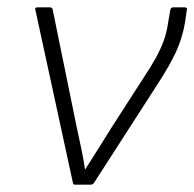

<svg xmlns="http://www.w3.org/2000/svg" viewBox="-20 -502 528 522"><path d="M183 0Q179 0 178 -6L76 -476Q74 -482 82 -482H115Q122 -482 123 -477L189 -154Q195 -126 201 -98Q207 -70 211 -42H212Q231 -72 249 -100.5Q267 -129 285 -158L370 -290Q390 -320 403 -343.5Q416 -367 424.5 -389.5Q433 -412 437 -440L443 -475Q445 -482 450 -482H482Q490 -482 488 -475L483 -441Q476 -399 458.5 -361Q441 -323 407 -271L235 -4Q232 0 227 0Z"/></svg>

Font: Sofia Sans ExtraLight
Style: Italic
Weight: 250
Italic angle: -9°
Version: Version 4.100-B